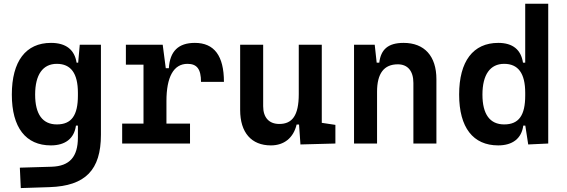

<svg xmlns="http://www.w3.org/2000/svg" viewBox="-20 -752 2970 1006"><path d="M88.9 233.4 240.2 228.5C427.2 222.2 508.8 138.7 508.8 -45.9V-517.6H397.9L389.6 -423.8H381.3C370.6 -491.2 326.2 -527.3 247.1 -527.3C115.2 -527.3 42 -431.2 42 -256.3C42 -83.5 115.2 9.8 246.6 9.8C321.8 9.8 369.1 -26.4 377.9 -93.8H388.2V-30.3C387.7 68.4 346.2 118.7 250 121.6L84 126.5ZM388.2 -265.6V-251.5C388.2 -148.4 355.5 -100.1 277.8 -100.1C203.1 -100.1 164.1 -153.3 164.1 -256.3C164.1 -360.4 204.1 -417.5 277.8 -417.5C351.1 -417.5 388.2 -368.2 388.2 -265.6Z M852.1 -222.7C852.1 -347.2 888.7 -417.5 962.4 -417.5C1011.7 -417.5 1033.2 -390.1 1033.2 -323.2H1153.3C1153.3 -459.5 1102.5 -527.3 1001 -527.3C915 -527.3 870.1 -483.9 864.7 -394.5H848.6L832.5 -517.6H639.6V-413.1H731.9V-104.5H620.1V0H975.6V-104.5H852.1Z M1399.4 9.8C1468.3 9.8 1517.6 -29.3 1534.2 -99.6H1546.9L1554.2 4.9L1737.3 0V-97.7L1666 -108.4V-517.6H1545.4V-258.8C1545.4 -146 1510.7 -102.5 1443.4 -102.5C1390.1 -102.5 1358.9 -135.7 1358.9 -195.3V-517.6H1238.3V-175.8C1238.3 -57.6 1296.9 9.8 1399.4 9.8Z M2146 0H2266.6V-336.9C2266.6 -458 2204.1 -527.3 2094.7 -527.3C2013.7 -527.3 1975.6 -493.2 1967.3 -423.8H1953.6L1943.4 -517.6H1835V0H1955.6V-271.5C1955.6 -367.7 1992.2 -415 2064.5 -415C2116.2 -415 2146 -379.9 2146 -317.4Z M2590.3 9.8C2665.5 9.8 2712.9 -26.4 2721.7 -93.8H2732.4L2747.6 4.9L2852.5 0V-732.4H2731.9V-423.8H2720.2C2710 -491.2 2667 -527.3 2590.8 -527.3C2459 -527.3 2385.7 -431.2 2385.7 -256.3C2385.7 -83.5 2459 9.8 2590.3 9.8ZM2731.9 -251.5C2731.9 -148.4 2699.2 -100.1 2621.6 -100.1C2546.9 -100.1 2507.8 -153.3 2507.8 -256.3C2507.8 -360.4 2547.9 -417.5 2621.6 -417.5C2694.8 -417.5 2731.9 -368.2 2731.9 -265.6Z"/></svg>

Font: Cascadia Mono SemiBold
Style: Regular
Weight: 600
Monospace: yes
Designer: Aaron Bell
Foundry: Saja Typeworks
Version: Version 2404.023